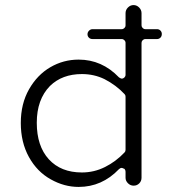

<svg xmlns="http://www.w3.org/2000/svg" viewBox="-20 -741 676 757"><path d="M303 -61Q351 -61 394 -82.5Q437 -104 471 -140Q475 -144 475 -150V-360Q475 -366 471 -370Q437 -406 392 -429Q351 -449 303 -449Q225 -449 177 -402Q125 -349 125 -257Q125 -165 172.5 -113Q220 -61 303 -61ZM475 -64Q475 -70 471 -75Q470 -75 466 -77Q462 -79 460 -79Q454 -79 449 -74Q382 -4 290 -4Q233 -4 180 -34Q126 -64 94 -122Q62 -180 62 -256Q62 -332 94.5 -389Q127 -446 178.5 -476Q230 -506 290 -506Q382 -506 449 -436Q450 -435 454 -433Q458 -431 460 -431Q466 -431 470.5 -435.5Q475 -440 475 -446V-572Q475 -578 470.5 -582.5Q466 -587 460 -587H345Q336 -587 330.5 -592.5Q325 -598 325 -606Q325 -614 331 -620Q337 -626 345 -626H460Q466 -626 470.5 -630.5Q475 -635 475 -641V-689Q475 -702 484.5 -711.5Q494 -721 506.5 -721Q519 -721 528.5 -711.5Q538 -702 538 -689V-641Q538 -635 542.5 -630.5Q547 -626 553 -626H599Q607 -626 612.5 -620.5Q618 -615 618 -607Q618 -598 612.5 -592.5Q607 -587 599 -587H553Q547 -587 542.5 -582.5Q538 -578 538 -572V-40Q538 -27 529 -18Q520 -9 507 -9Q494 -9 484.5 -18.5Q475 -28 475 -40Z"/></svg>

Font: Kurewa Gothic CJK TC Regular
Style: Regular
Weight: 400
Designer: Max Yao
Foundry: Max-Everyday
Version: Version 1.071; ttfautohint (v1.8.3)